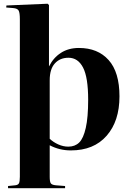

<svg xmlns="http://www.w3.org/2000/svg" viewBox="-20 -788 697 1024"><path d="M22.9 215.8V204.1L61 200.2Q76.2 198.7 81.1 189.5Q85.9 180.2 85.9 154.8V-685.1Q85.9 -719.7 79.6 -731.4Q73.2 -743.2 49.8 -745.1L13.2 -748L14.2 -758.8L233.9 -768.1L241.2 -761.2V-435.1H242.2Q264.6 -480 304.9 -506.1Q345.2 -532.2 400.9 -532.2Q501.5 -532.2 559.3 -467.8Q617.2 -403.3 617.2 -273.9Q617.2 -142.1 548.8 -64Q480.5 14.2 357.9 14.2Q296.9 14.2 245.1 -13.2V154.8Q245.1 181.2 251 189.7Q256.8 198.2 277.8 200.2L327.1 204.1V215.8ZM344.2 -5.9Q379.9 -5.9 402.3 -27.8Q424.8 -49.8 437.5 -106Q450.2 -162.1 450.2 -255.9Q450.2 -375 423.1 -427.5Q396 -480 345.2 -480Q299.8 -480 272.5 -449.7Q245.1 -419.4 245.1 -359.9V-47.9Q264.2 -29.8 290.8 -17.8Q317.4 -5.9 344.2 -5.9Z"/></svg>

Font: Display Regular
Style: Bold
Weight: 700
Designer: Latin by Veronika Burian and Jose Scaglione. Greek by Irene Vlachou. Cyrillic by Vera Evstafieva.
Foundry: TypeTogether
Version: Version 3.002